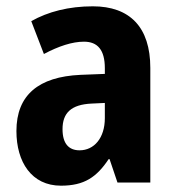

<svg xmlns="http://www.w3.org/2000/svg" viewBox="-20 -578 555 608"><path d="M274 -558C198 -558 132 -541 79 -511L119 -407C166 -432 209 -446 246 -446C289 -446 312 -420 312 -362V-344L235 -341C102 -335 32 -277 32 -163C32 -65 80 10 173 10C247 10 286 -17 324 -74H327L352 0H456V-363C456 -492 391 -558 274 -558ZM270 -250 312 -252V-204C312 -141 278 -102 232 -102C198 -102 178 -123 178 -169C178 -220 205 -247 270 -250Z"/></svg>

Font: Noto Sans Bengali Condensed
Style: Bold
Weight: 700
Width: 3
Designer: Joana Ranito - Universal Thirst; Jelle Bosma - Monotype Design Team
Foundry: Universal Thirst ehf.
Version: Version 3.000